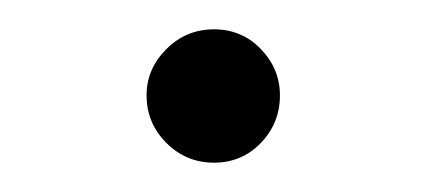

<svg xmlns="http://www.w3.org/2000/svg" viewBox="-20 -325 291 131"><path d="M80 -260Q80 -278 93.5 -291.5Q107 -305 126 -305Q145 -305 158 -291.5Q171 -278 171 -260Q171 -241 158 -227.5Q145 -214 126 -214Q107 -214 93.5 -227.5Q80 -241 80 -260Z"/></svg>

Font: Arima Madurai Light
Style: Regular
Weight: 300
Designer: Joana Correia and Natanael Gama
Foundry: NDISCOVER
Version: Version 1.020